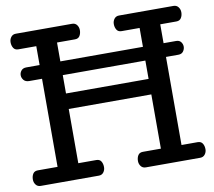

<svg xmlns="http://www.w3.org/2000/svg" viewBox="-88 -939 1163 1042"><g transform="rotate(-10 493.0 -418.5)"><path d="M53.7 0Q36.6 0 27.1 -12.5Q17.6 -24.9 17.6 -41Q17.6 -59.6 25.9 -72.8Q34.2 -85.9 52.7 -85.9H161.6V-571.3H91.3Q70.8 -571.3 60.8 -583.5Q50.8 -595.7 50.8 -609.9Q50.8 -624 60.3 -635.5Q69.8 -647 88.4 -647H161.6V-751H63Q44.4 -751 36.1 -764.4Q27.8 -777.8 27.8 -795.9Q27.8 -812 37.4 -824.5Q46.9 -836.9 64 -836.9H374Q391.1 -836.9 400.4 -824.5Q409.7 -812 409.7 -795.9Q409.7 -777.8 401.6 -764.4Q393.6 -751 375 -751H275.9V-647H731V-751H631.8Q613.3 -751 605 -764.4Q596.7 -777.8 596.7 -795.9Q596.7 -812 606.2 -824.5Q615.7 -836.9 632.8 -836.9H932.6Q949.7 -836.9 959.2 -824.5Q968.8 -812 968.8 -795.9Q968.8 -777.8 960.4 -764.4Q952.1 -751 933.6 -751H844.7V-647H914.1Q931.6 -647 940.4 -635.5Q949.2 -624 949.2 -609.9Q949.2 -595.7 940.2 -583.5Q931.2 -571.3 913.1 -571.3H844.7V-85.9H933.6Q952.1 -85.9 960.4 -72.8Q968.8 -59.6 968.8 -41Q968.8 -24.9 959.2 -12.5Q949.7 0 932.6 0H632.8Q615.7 0 606.2 -12.5Q596.7 -24.9 596.7 -41Q596.7 -59.6 605 -72.8Q613.3 -85.9 631.8 -85.9H731V-384.8H275.9V-85.9H375Q393.6 -85.9 401.6 -72.8Q409.7 -59.6 409.7 -41Q409.7 -24.9 400.4 -12.5Q391.1 0 374 0ZM275.9 -470.2H731V-571.3H275.9Z"/></g></svg>

Font: Cutive
Style: Regular
Weight: 400
Version: Version 1.100; ttfautohint (v1.8.4.7-5d5b)